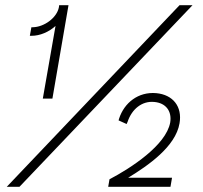

<svg xmlns="http://www.w3.org/2000/svg" viewBox="-20 -720 783 740"><path d="M194 -620 145 -340H182L244 -700H208L207 -692C199 -651 150 -616 107 -615H101L95 -582H102C134 -582 169 -597 194 -620ZM402 -29 397 0H637L643 -35H474C551 -82 657 -155 672 -245C683 -309 647 -355 582 -361C513 -367 459 -324 439 -263L437 -256L468 -242L472 -251C488 -299 527 -332 575 -327C619 -323 643 -292 636 -248C620 -160 484 -72 402 -29ZM6 0H55L722 -700H672Z"/></svg>

Font: Fixel Display 20240404 ExLight
Style: Italic
Weight: 200
Italic angle: -10°
Designer: AlfaBravo + MacPaw
Foundry: Kyrylo Tkachov, Marchela Mozhyna, Serhii Makarenko, Maria Weinstein, Zakhar Kryvoshyya
Version: Version 1.211;Glyphs 3.2 (3225)